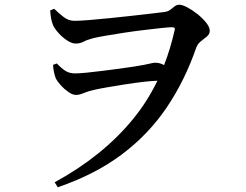

<svg xmlns="http://www.w3.org/2000/svg" viewBox="-20 -740 1040 811"><path d="M220 -472Q241 -450 257.5 -440Q274 -430 296 -430Q316 -430 345.5 -433Q375 -436 411 -440.5Q447 -445 481.5 -449.5Q516 -454 544 -458.5Q572 -463 588 -466Q605 -469 616 -472Q627 -475 636 -475Q651 -475 665 -469Q669 -467 673 -465Q700 -534 717 -610Q720 -620 716.5 -622.5Q713 -625 706 -625Q693 -625 661 -621.5Q629 -618 587 -613Q545 -608 502.5 -601.5Q460 -595 425.5 -589Q391 -583 375 -579Q348 -572 333 -564Q318 -556 300 -556Q284 -556 264.5 -568.5Q245 -581 228.5 -599Q212 -617 204 -634Q199 -646 196 -661.5Q193 -677 192 -696L209 -703Q228 -684 249 -668Q270 -652 294 -652Q313 -652 352.5 -655Q392 -658 440 -663Q488 -668 534.5 -673Q581 -678 618 -682.5Q655 -687 672 -689Q689 -691 699 -698.5Q709 -706 717.5 -713Q726 -720 737 -720Q750 -720 771 -709Q792 -698 814 -680.5Q836 -663 851 -644Q866 -625 866 -610Q866 -596 854 -586Q842 -576 828.5 -565.5Q815 -555 809 -539Q761 -400 684.5 -286.5Q608 -173 495 -88Q382 -3 224 51L211 30Q414 -81 541 -236Q602 -310 645 -399Q620 -398 592 -395Q549 -390 507.5 -383.5Q466 -377 431.5 -371Q397 -365 376 -360Q357 -356 344.5 -351Q332 -346 322 -342.5Q312 -339 301 -339Q287 -339 269.5 -351Q252 -363 237.5 -379Q223 -395 216 -408Q211 -421 208 -435.5Q205 -450 204 -466Z"/></svg>

Font: Early Summer Mincho SemiBold
Style: Regular
Weight: 600
Designer: GuiWonder
Version: Version 1.002